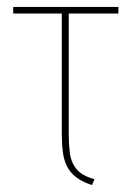

<svg xmlns="http://www.w3.org/2000/svg" viewBox="-20 -520 383 553"><path d="M178 -133V-481H321V-500H18V-481H158V-133Q158 -105 161 -82Q164 -59 173 -41Q182 -23 199.5 -9.5Q217 4 245 13L252 -4Q215 -14 199.5 -34Q184 -54 181 -80Q178 -106 178 -133Z"/></svg>

Font: Advent Pro Thin
Style: Regular
Weight: 250
Version: Version 3.000